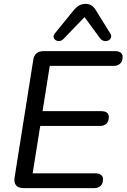

<svg xmlns="http://www.w3.org/2000/svg" viewBox="-20 -968 651 988"><path d="M102 0Q75 0 63 -14Q51 -28 55 -54L151 -659Q154 -682 168 -693.5Q182 -705 205 -705H570Q590 -705 600.5 -697.5Q611 -690 611 -675Q611 -652 598 -640.5Q585 -629 566 -629H236L199 -396H500Q520 -396 530 -388.5Q540 -381 540 -366Q540 -343 527.5 -331.5Q515 -320 496 -320H187L148 -76H470Q489 -76 499.5 -68.5Q510 -61 510 -46Q510 -23 497.5 -11.5Q485 0 466 0ZM307 -768Q297 -758 286 -757Q275 -756 266.5 -761.5Q258 -767 256 -776.5Q254 -786 263 -797L359 -915Q373 -932 387.5 -940Q402 -948 422 -948Q440 -948 453 -938.5Q466 -929 476 -911L546 -798Q555 -785 551 -774.5Q547 -764 537 -759.5Q527 -755 515 -757.5Q503 -760 494 -772L415 -880Z"/></svg>

Font: Nunito ExtraLight Medium
Style: Italic
Weight: 500
Italic angle: -9°
Version: Version 3.602